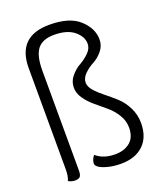

<svg xmlns="http://www.w3.org/2000/svg" viewBox="-133 -789 737 882"><g transform="rotate(-20 235.0 -347.5)"><path d="M57 -549Q57 -704 214 -704Q312 -704 360 -660Q408 -616 408 -562Q408 -531 388 -507Q368 -483 344 -470.5Q320 -458 300 -438.5Q280 -419 280 -396Q280 -377 298 -356.5Q316 -336 342 -315.5Q368 -295 394 -271.5Q420 -248 438 -212.5Q456 -177 456 -136Q456 -67 416 -29Q376 9 306 9Q271 9 242.5 1.5Q214 -6 201 -15.5Q188 -25 188 -34Q188 -53 203 -72Q238 -41 296 -41Q341 -41 369 -64.5Q397 -88 397 -135Q397 -168 379 -197.5Q361 -227 335 -249Q309 -271 283 -292.5Q257 -314 239 -340Q221 -366 221 -393Q221 -424 241 -448Q261 -472 285.5 -485.5Q310 -499 330 -519Q350 -539 350 -562Q350 -597 316 -625Q282 -653 218 -653Q162 -653 137 -621.5Q112 -590 112 -517L113 -28Q113 -8 106.5 0.5Q100 9 81 9Q72 9 64 6.5Q56 4 52 2L49 -1Q58 -20 58 -54Z"/></g></svg>

Font: Yanone Kaffeesatz Light
Style: Regular
Weight: 300
Designer: Yanone (Cyrillic: Daniel Pouzeot)
Foundry: Yanone
Version: Version 1.003;PS 001.003;hotconv 1.0.88;makeotf.lib2.5.64775